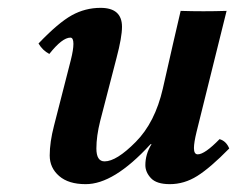

<svg xmlns="http://www.w3.org/2000/svg" viewBox="-20 -464 610 494"><path d="M279.8 -314.9 237.8 -152.8Q228 -113.8 228 -82Q228 -48.8 249 -48.8Q279.8 -48.8 329.3 -98.9Q378.9 -148.9 398.9 -235.8Q429.7 -372.1 444.8 -436Q502.9 -434.1 563 -436L485.8 -125Q479 -97.2 479 -83Q479 -66.9 488.8 -66.9Q506.8 -66.9 544.9 -106Q562 -101.1 569.8 -82Q521 -32.2 487.5 -11.2Q454.1 9.8 417 9.8Q382.8 9.8 368.4 -5.6Q354 -21 354 -39.1Q354 -66.9 369.1 -91.8Q369.6 -92.3 369.6 -93.3Q368.7 -94.2 366.2 -91.8Q272.5 10.3 200.2 9.8Q156.2 9.8 132.1 -11.2Q107.9 -32.2 107.9 -64Q107.9 -98.1 119.1 -141.1L162.1 -309.1Q168.9 -335.9 168.9 -351.1Q168.9 -367.2 161.1 -367.2Q140.1 -367.2 106.9 -325.2Q89.8 -334 79.1 -352.1Q129.9 -405.3 164.6 -424.6Q199.2 -443.8 238.8 -443.8Q293.9 -443.8 293.9 -395Q293.9 -368.2 279.8 -314.9Z"/></svg>

Font: Linux Libertine O
Style: Semibold Italic
Weight: 600
Italic angle: -11.5°
Designer: Philipp H. Poll
Foundry: Philipp H. Poll
Version: Version 5.1.2